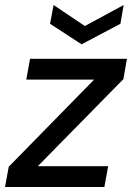

<svg xmlns="http://www.w3.org/2000/svg" viewBox="-30 -747 529 767"><path d="M-10 0 5 -81 346 -429H75L90 -512H477L463 -431L121 -83H402L387 0ZM464 -727 451 -652 296 -570 170 -652 184 -727 309 -643Z"/></svg>

Font: DM Sans 12pt Medium
Style: Italic
Weight: 500
Italic angle: -10°
Version: Version 4.004;gftools[0.9.30]